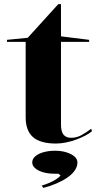

<svg xmlns="http://www.w3.org/2000/svg" viewBox="-20 -684 511 935"><path d="M253 15Q176 15 140.5 -16.5Q105 -48 105 -113V-480H14V-490L115 -500L264 -664H277V-507L414 -490V-480H277V-78Q277 -43 289.5 -28Q302 -13 326 -13Q353 -13 376 -25.5Q399 -38 424 -57L428 -45Q415 -34 395 -23.5Q375 -13 350.5 -4Q326 5 300.5 10Q275 15 253 15ZM191 231 183 220Q202 214 220 206.5Q238 199 252.5 189.5Q267 180 275 171L265 162H246Q215 162 190.5 155Q166 148 151.5 135.5Q137 123 137 107Q137 90 152 77Q167 64 192.5 57Q218 50 248 50Q278 50 302.5 57.5Q327 65 342 77.5Q357 90 357 108Q357 127 344.5 145.5Q332 164 309 180Q286 196 256 209Q226 222 191 231Z"/></svg>

Font: Kalnia SemiExpanded
Style: Regular
Weight: 400
Width: 6
Designer: Frida Medrano
Foundry: Frida Medrano
Version: Version 1.105